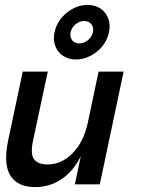

<svg xmlns="http://www.w3.org/2000/svg" viewBox="-20 -744 586 775"><path d="M71.8 -455.1H172.9L112.8 -173.8Q102.1 -121.1 117.9 -100.6Q133.8 -80.1 171.9 -80.1Q228 -80.1 272.9 -125.5Q317.9 -170.9 335 -251L377.9 -455.1H479L382.8 0H282.2L306.2 -113.8Q277.8 -55.2 230 -22Q182.1 11.2 122.1 11.2Q51.8 11.2 22.5 -34.4Q-6.8 -80.1 12.2 -173.8ZM200.2 -613.8Q205.1 -637.2 217.5 -657Q230 -676.8 248.5 -691.9Q267.1 -707 288.6 -715.6Q310.1 -724.1 333 -724.1Q356 -724.1 374.5 -715.6Q393.1 -707 404.5 -691.9Q416 -676.8 420.4 -657Q424.8 -637.2 419.9 -613.8Q415 -590.8 402.6 -570.8Q390.1 -550.8 371.6 -535.9Q353 -521 331.5 -512.5Q310.1 -503.9 287.1 -503.9Q264.2 -503.9 245.6 -512.5Q227.1 -521 215.6 -535.9Q204.1 -550.8 199.5 -570.8Q194.8 -590.8 200.2 -613.8ZM265.1 -613.8Q261.2 -595.2 271 -582Q280.8 -568.8 299.8 -568.8Q318.8 -568.8 335 -582Q351.1 -595.2 355 -613.8Q358.9 -632.8 348.9 -646Q338.9 -659.2 319.8 -659.2Q300.8 -659.2 284.9 -646Q269 -632.8 265.1 -613.8Z"/></svg>

Font: Anonymous Pro
Style: Bold Italic
Weight: 700
Italic angle: -12°
Monospace: yes
Designer: Mark Simonson
Version: Version 1.003